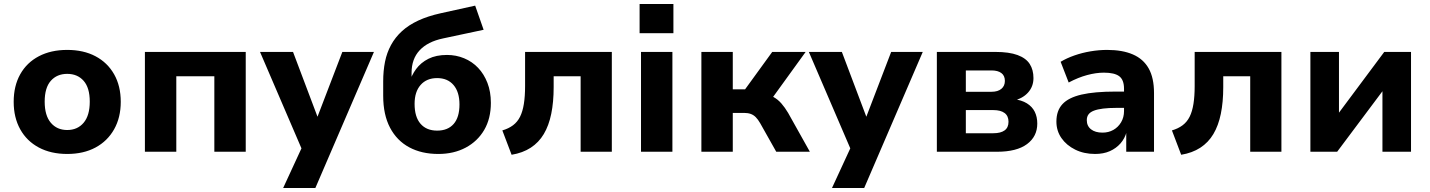

<svg xmlns="http://www.w3.org/2000/svg" viewBox="-20 -754 7103 954"><path d="M314 11Q233 11 173 -21Q113 -53 80.5 -111.5Q48 -170 48 -248Q48 -327 80.5 -385Q113 -443 173 -474.5Q233 -506 314 -506Q395 -506 454.5 -474.5Q514 -443 547 -385Q580 -327 580 -248Q580 -170 547 -111.5Q514 -53 454.5 -21Q395 11 314 11ZM314 -108Q365 -108 395.5 -144Q426 -180 426 -249Q426 -318 395.5 -352.5Q365 -387 314 -387Q263 -387 232.5 -352.5Q202 -318 202 -249Q202 -180 232.5 -144Q263 -108 314 -108Z M700 0V-496H1201V0H1045V-375H856V0Z M1387 180 1495 -54V23L1272 -496H1436L1567 -149H1548L1681 -496H1838L1547 180Z M2158 11Q2075 11 2013.5 -22Q1952 -55 1918 -119.5Q1884 -184 1884 -278V-350Q1884 -402 1893 -447Q1902 -492 1923 -530.5Q1944 -569 1977.5 -599.5Q2011 -630 2058.5 -652Q2106 -674 2169 -688L2341 -726L2383 -606L2181 -563Q2105 -547 2065 -504Q2025 -461 2025 -392V-342H2014Q2024 -379 2047.5 -411Q2071 -443 2109 -462Q2147 -481 2201 -481Q2246 -481 2286 -464.5Q2326 -448 2355.5 -417Q2385 -386 2402 -342Q2419 -298 2419 -243Q2419 -165 2386 -108.5Q2353 -52 2294 -20.5Q2235 11 2158 11ZM2152 -105Q2205 -105 2234 -138Q2263 -171 2263 -235Q2263 -297 2233.5 -331.5Q2204 -366 2152 -366Q2100 -366 2070 -332Q2040 -298 2040 -238Q2040 -173 2069.5 -139Q2099 -105 2152 -105Z M2522 15 2476 -106Q2507 -115 2529 -131.5Q2551 -148 2564 -174Q2577 -200 2583 -238Q2589 -276 2589 -326V-496H3020V0H2865V-375H2731V-321Q2731 -247 2719 -188.5Q2707 -130 2682 -88Q2657 -46 2617 -20Q2577 6 2522 15Z M3158 -589V-734H3326V-589ZM3165 0V-496H3321V0Z M3465 0V-496H3621V-310H3682L3817 -496H3983L3800 -243L3776 -286Q3803 -283 3824 -271.5Q3845 -260 3862.5 -240Q3880 -220 3896 -193L4004 0H3837L3757 -142Q3746 -161 3735 -172Q3724 -183 3710 -188Q3696 -193 3677 -193H3621V0Z M4114 180 4222 -54V23L3999 -496H4163L4294 -149H4275L4408 -496H4565L4274 180Z M4635 0V-496H4926Q4994 -496 5036 -480.5Q5078 -465 5096.5 -436Q5115 -407 5115 -366Q5115 -324 5088 -294Q5061 -264 5015 -254L5014 -262Q5056 -257 5082.5 -240.5Q5109 -224 5121.5 -198.5Q5134 -173 5134 -140Q5134 -76 5083 -38Q5032 0 4934 0ZM4779 -92H4916Q4952 -92 4971.5 -106Q4991 -120 4991 -149Q4991 -178 4971.5 -192.5Q4952 -207 4916 -207H4779ZM4779 -298H4907Q4938 -298 4955.5 -312.5Q4973 -327 4973 -352Q4973 -378 4955.5 -391Q4938 -404 4907 -404H4779Z M5421 11Q5366 11 5322.5 -10.5Q5279 -32 5254 -68Q5229 -104 5229 -150Q5229 -204 5259 -236.5Q5289 -269 5353.5 -284Q5418 -299 5524 -299H5583V-218H5528Q5489 -218 5461 -214.5Q5433 -211 5415 -204Q5397 -197 5388.5 -185.5Q5380 -174 5380 -157Q5380 -128 5401 -111.5Q5422 -95 5458 -95Q5488 -95 5512 -108.5Q5536 -122 5550.5 -146.5Q5565 -171 5565 -202V-313Q5565 -357 5541.5 -375Q5518 -393 5465 -393Q5426 -393 5381.5 -381Q5337 -369 5290 -344L5250 -447Q5280 -465 5318.5 -478.5Q5357 -492 5399 -499Q5441 -506 5481 -506Q5557 -506 5609 -483.5Q5661 -461 5687.5 -414Q5714 -367 5714 -292V0H5576V-99H5578Q5569 -66 5547.5 -41.5Q5526 -17 5494.5 -3Q5463 11 5421 11Z M5849 15 5803 -106Q5834 -115 5856 -131.5Q5878 -148 5891 -174Q5904 -200 5910 -238Q5916 -276 5916 -326V-496H6347V0H6192V-375H6058V-321Q6058 -247 6046 -188.5Q6034 -130 6009 -88Q5984 -46 5944 -20Q5904 6 5849 15Z M6491 0V-496H6633V-174H6618L6858 -496H6991V0H6849V-322H6865L6624 0Z"/></svg>

Font: Nunito Sans 10pt ExtraBold
Style: Regular
Weight: 800
Designer: Vernon Adams
Foundry: Vernon Adams
Version: Version 3.101;gftools[0.9.27]